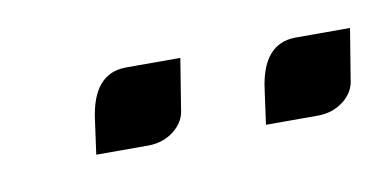

<svg xmlns="http://www.w3.org/2000/svg" viewBox="-27 -524 326 160"><g transform="rotate(-10 136.0 -444.5)"><path d="M189.5 -410.2 193.4 -438.5Q198.2 -477.5 226.6 -477.5H272.5L265.6 -435.5Q264.6 -424.8 255.4 -417.5Q246.1 -410.2 233.4 -410.2ZM45.9 -410.2 49.8 -438.5Q54.7 -477.5 83 -477.5H128.9L122.1 -435.5Q121.1 -424.8 111.8 -417.5Q102.5 -410.2 89.8 -410.2Z"/></g></svg>

Font: Kleymisska
Style: Regular
Weight: 500
Italic angle: -8°
Designer: gluk
Foundry: gluk
Version: Version 0.298